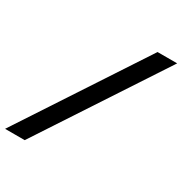

<svg xmlns="http://www.w3.org/2000/svg" viewBox="-205 -822 973 1025"><g transform="rotate(30 281.5 -309.0)"><path d="M92 72H-29L471 -690H592Z"/></g></svg>

Font: Ezarion
Style: Bold Italic
Weight: 700
Italic angle: -8°
Designer: Natanael Gama
Version: Version 1.001;PS 001.001;hotconv 1.0.70;makeotf.lib2.5.58329